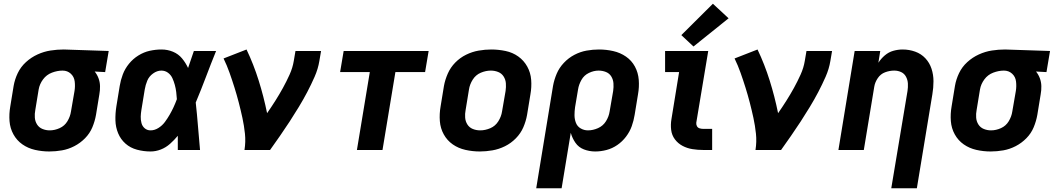

<svg xmlns="http://www.w3.org/2000/svg" viewBox="-20 -803 5656 1028"><path d="M244 8Q278 8 312 2Q346 -4 378 -20.5Q410 -37 435.5 -63Q461 -89 474.5 -121.5Q488 -154 494 -188L512 -298Q516 -320 515.5 -342Q515 -364 507.5 -384Q500 -404 487 -420L543 -417L562 -530L322 -538H321Q286 -538 250.5 -532.5Q215 -527 181 -511.5Q147 -496 119 -470.5Q91 -445 75 -411.5Q59 -378 53 -343L35 -233Q28 -193 31 -154.5Q34 -116 52 -83.5Q70 -51 100 -30Q130 -9 167.5 -0.5Q205 8 244 8ZM246 -105Q226 -105 207.5 -112.5Q189 -120 178.5 -136.5Q168 -153 166.5 -173.5Q165 -194 169 -214L187 -324Q192 -353 210.5 -378Q229 -403 258 -414Q287 -425 315 -425Q341 -425 359 -408.5Q377 -392 380 -366.5Q383 -341 379 -316L360 -206Q356 -179 341 -154Q326 -129 299.5 -117Q273 -105 246 -105Z M786 8Q814 8 841 -2.5Q868 -13 890.5 -33Q913 -53 932 -76Q932 -38 932 0H1051Q1045 -64 1040 -127.5Q1035 -191 1028 -254Q1057 -323 1083 -392Q1109 -461 1137 -530H1018Q1002 -484 987 -439Q974 -467 954.5 -490.5Q935 -514 906 -526Q877 -538 845 -538Q813 -538 781.5 -531Q750 -524 721 -506Q692 -488 670.5 -461.5Q649 -435 637.5 -404.5Q626 -374 621 -343L603 -233Q597 -195 598 -158.5Q599 -122 612.5 -89.5Q626 -57 652 -34Q678 -11 713.5 -1.5Q749 8 786 8ZM786 -105Q768 -105 755 -116Q742 -127 737.5 -144Q733 -161 733.5 -178.5Q734 -196 737 -214L755 -324Q759 -348 768.5 -371Q778 -394 799.5 -409.5Q821 -425 844 -425Q864 -425 879.5 -413.5Q895 -402 903 -384.5Q911 -367 916 -348.5Q921 -330 923.5 -310.5Q926 -291 927 -272Q919 -250 909.5 -229.5Q900 -209 888.5 -189Q877 -169 863 -150Q849 -131 828.5 -118Q808 -105 786 -105Z M1289 0H1426Q1453 -38 1479.5 -76Q1506 -114 1531 -152.5Q1556 -191 1580 -230.5Q1604 -270 1625 -310Q1646 -350 1664.5 -392Q1683 -434 1690 -477L1699 -530H1562L1553 -477Q1547 -440 1530.5 -403.5Q1514 -367 1495 -332.5Q1476 -298 1454.5 -264Q1433 -230 1410 -197Q1392 -286 1365 -372Q1338 -458 1300 -538L1177 -490Q1195 -453 1209 -413.5Q1223 -374 1235.5 -334Q1248 -294 1258.5 -253.5Q1269 -213 1278 -171.5Q1287 -130 1291.5 -87Q1296 -44 1289 0Z M1891 0H2028L2097 -417H2256L2275 -530H1820L1801 -417H1960Z M2549 8Q2582 8 2616.5 2Q2651 -4 2683.5 -20Q2716 -36 2742 -62.5Q2768 -89 2782 -121.5Q2796 -154 2802 -188L2820 -298Q2827 -337 2824 -375.5Q2821 -414 2803 -446.5Q2785 -479 2755 -500.5Q2725 -522 2687 -530Q2649 -538 2610 -538Q2577 -538 2542.5 -532Q2508 -526 2475.5 -510Q2443 -494 2417.5 -468Q2392 -442 2377.5 -409Q2363 -376 2357 -343L2339 -233Q2332 -193 2335 -154.5Q2338 -116 2356 -83.5Q2374 -51 2404 -30Q2434 -9 2472 -0.5Q2510 8 2549 8ZM2551 -105Q2530 -105 2511.5 -112.5Q2493 -120 2482.5 -136.5Q2472 -153 2470.5 -173.5Q2469 -194 2473 -214L2491 -324Q2495 -351 2511 -376.5Q2527 -402 2554 -413.5Q2581 -425 2608 -425Q2629 -425 2647.5 -417.5Q2666 -410 2676.5 -393.5Q2687 -377 2688.5 -357Q2690 -337 2687 -316L2668 -206Q2664 -179 2648 -153.5Q2632 -128 2605 -116.5Q2578 -105 2551 -105Z M2851 205H2987L3036 -92Q3044 -63 3061 -38.5Q3078 -14 3106.5 -3Q3135 8 3167 8Q3197 8 3227.5 0Q3258 -8 3285 -26.5Q3312 -45 3332 -71.5Q3352 -98 3362.5 -127.5Q3373 -157 3378 -188L3396 -298Q3403 -337 3400 -375.5Q3397 -414 3379.5 -446.5Q3362 -479 3331.5 -500Q3301 -521 3263.5 -529.5Q3226 -538 3187 -538Q3154 -538 3120.5 -532Q3087 -526 3055.5 -509.5Q3024 -493 2999 -466.5Q2974 -440 2960.5 -408Q2947 -376 2941 -343ZM3128 -105Q3107 -105 3089 -115.5Q3071 -126 3063.5 -145.5Q3056 -165 3056 -186.5Q3056 -208 3059 -229L3075 -324Q3079 -350 3093 -375Q3107 -400 3133 -412.5Q3159 -425 3185 -425Q3206 -425 3224.5 -417.5Q3243 -410 3253 -393.5Q3263 -377 3264.5 -357Q3266 -337 3263 -316L3244 -206Q3240 -179 3224.5 -154Q3209 -129 3182 -117Q3155 -105 3128 -105Z M3745 0H3793V-113H3745Q3735 -113 3725.5 -116Q3716 -119 3711.5 -127.5Q3707 -136 3708 -146L3772 -530H3541V-417H3616L3575 -165Q3570 -136 3573.5 -107.5Q3577 -79 3593.5 -57Q3610 -35 3634.5 -22Q3659 -9 3687.5 -4.5Q3716 0 3745 0ZM3693 -554 3881 -705 3797 -783 3628 -615Z M4025 0H4162Q4189 -38 4215.5 -76Q4242 -114 4267 -152.5Q4292 -191 4316 -230.5Q4340 -270 4361 -310Q4382 -350 4400.5 -392Q4419 -434 4426 -477L4435 -530H4298L4289 -477Q4283 -440 4266.5 -403.5Q4250 -367 4231 -332.5Q4212 -298 4190.5 -264Q4169 -230 4146 -197Q4128 -286 4101 -372Q4074 -458 4036 -538L3913 -490Q3931 -453 3945 -413.5Q3959 -374 3971.5 -334Q3984 -294 3994.5 -253.5Q4005 -213 4014 -171.5Q4023 -130 4027.5 -87Q4032 -44 4025 0Z M4752 205H4889L4972 -298Q4978 -333 4978 -368Q4978 -403 4967.5 -435Q4957 -467 4934.5 -491Q4912 -515 4880 -526.5Q4848 -538 4813 -538Q4788 -538 4763 -531Q4738 -524 4717.5 -506.5Q4697 -489 4683 -467L4693 -530H4556L4469 0H4605L4661 -339Q4665 -363 4680 -385Q4695 -407 4719 -416Q4743 -425 4768 -425Q4788 -425 4805 -417Q4822 -409 4831 -392Q4840 -375 4841 -355.5Q4842 -336 4839 -316Z M5284 8Q5318 8 5352 2Q5386 -4 5418 -20.5Q5450 -37 5475.5 -63Q5501 -89 5514.5 -121.5Q5528 -154 5534 -188L5552 -298Q5556 -320 5555.5 -342Q5555 -364 5547.5 -384Q5540 -404 5527 -420L5583 -417L5602 -530L5362 -538H5361Q5326 -538 5290.5 -532.5Q5255 -527 5221 -511.5Q5187 -496 5159 -470.5Q5131 -445 5115 -411.5Q5099 -378 5093 -343L5075 -233Q5068 -193 5071 -154.5Q5074 -116 5092 -83.5Q5110 -51 5140 -30Q5170 -9 5207.5 -0.5Q5245 8 5284 8ZM5286 -105Q5266 -105 5247.5 -112.5Q5229 -120 5218.5 -136.5Q5208 -153 5206.5 -173.5Q5205 -194 5209 -214L5227 -324Q5232 -353 5250.5 -378Q5269 -403 5298 -414Q5327 -425 5355 -425Q5381 -425 5399 -408.5Q5417 -392 5420 -366.5Q5423 -341 5419 -316L5400 -206Q5396 -179 5381 -154Q5366 -129 5339.5 -117Q5313 -105 5286 -105Z"/></svg>

Font: Iosevka Sparkle XBdObl
Style: Regular
Weight: 800
Italic angle: -9°
Designer: Belleve Invis
Foundry: Belleve Invis
Version: Version 4.5.0; ttfautohint (v1.8.3)